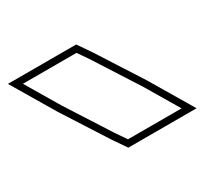

<svg xmlns="http://www.w3.org/2000/svg" viewBox="-236 -939 691 647"><g transform="rotate(-30 109.0 -615.5)"><path d="M-26.3 -657 -102.3 -785H106.2L135 -743L243.3 -574L319.3 -446H110.8L82 -488ZM-47.6 -643.9 61.2 -474.2 97.6 -421H363.3L264.6 -587.1L155.8 -756.8L119.4 -810H-146.3Z"/></g></svg>

Font: Nordica Plus
Style: NordicaClassicBkExtOl
Weight: 900
Version: Version 1.01